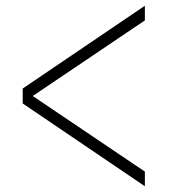

<svg xmlns="http://www.w3.org/2000/svg" viewBox="-20 -660 596 668"><path d="M59 -352 484 -640V-589L94 -326L484 -63V-12L59 -300Z"/></svg>

Font: Gmarket Sans TTF Light
Style: Regular
Weight: 300
Designer: Creative Director : Sungho Lee; Art Director : Kiwoong Choi; Project Manager : Sori Yang, Jongwook Yoon; Font Designer :
Foundry: Sandoll Inc.
Version: Version 1.000;hotconv 1.0.109;makeotfexe 2.5.65596